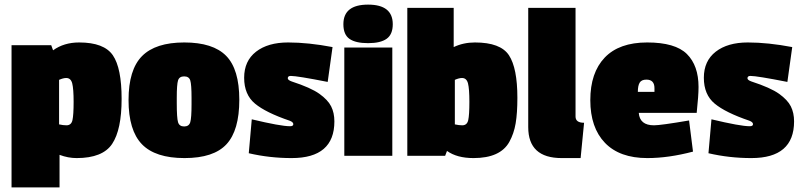

<svg xmlns="http://www.w3.org/2000/svg" viewBox="-20 -675 3467 832"><path d="M312 10Q275 10 238 -4V137H30V-479H202L210 -457Q257 -491 323 -491Q431 -491 469 -435.5Q507 -380 507 -246.5Q507 -113 466 -51.5Q425 10 312 10ZM267 -337Q254 -337 236 -329V-136Q254 -132 268 -132Q289 -132 294 -154.5Q299 -177 299 -233.5Q299 -290 293 -313.5Q287 -337 267 -337Z M537 -241.5Q537 -373 595.5 -432Q654 -491 778.5 -491Q903 -491 960 -433Q1017 -375 1017 -242.5Q1017 -110 961.5 -50Q906 10 779.5 10Q653 10 595 -50Q537 -110 537 -241.5ZM746 -252V-228Q746 -164 751.5 -145.5Q757 -127 778 -127Q799 -127 804.5 -145.5Q810 -164 810 -223V-251Q810 -309 804.5 -326.5Q799 -344 778 -344Q757 -344 751.5 -326.5Q746 -309 746 -252Z M1429 -149Q1429 10 1244 10Q1148 10 1058 -11L1071 -158Q1196 -128 1237 -128Q1251 -128 1251 -137Q1251 -146 1235 -152Q1132 -187 1085 -226Q1038 -265 1038 -338Q1038 -411 1089.5 -451Q1141 -491 1228.5 -491Q1316 -491 1421 -471L1400 -320Q1268 -346 1240 -346Q1227 -346 1227 -336Q1227 -328 1244 -322Q1327 -295 1364 -268.5Q1401 -242 1415 -214Q1429 -186 1429 -149Z M1680 0H1472V-469H1680ZM1468 -570Q1468 -655 1575 -655Q1682 -655 1682 -570Q1682 -526 1655.5 -507Q1629 -488 1575 -488Q1521 -488 1494.5 -506.5Q1468 -525 1468 -570Z M2222 -251Q2222 -185 2214.5 -140.5Q2207 -96 2187 -60Q2148 10 2032 10Q1960 10 1917 -21L1909 0H1745V-641H1946V-471Q1988 -491 2038 -491Q2149 -491 2185.5 -435.5Q2222 -380 2222 -251ZM1982 -337Q1969 -337 1951 -329V-136Q1969 -132 1983 -132Q2004 -132 2009 -154.5Q2014 -177 2014 -233.5Q2014 -290 2008 -313.5Q2002 -337 1982 -337Z M2269 -124V-641H2474V-170Q2474 -143 2511 -143L2496 10H2414Q2269 10 2269 -124Z M2781 -330Q2760 -330 2752 -317Q2744 -304 2744 -277H2816V-293Q2816 -330 2781 -330ZM3007 -298Q3007 -261 2999 -186H2748Q2752 -132 2814 -132Q2843 -132 2966 -153L2983 -18Q2877 10 2785 10Q2665 10 2601.5 -56Q2538 -122 2538 -241Q2538 -360 2600.5 -425.5Q2663 -491 2784.5 -491Q2906 -491 2956.5 -441Q3007 -391 3007 -298Z M3421 -149Q3421 10 3236 10Q3140 10 3050 -11L3063 -158Q3188 -128 3229 -128Q3243 -128 3243 -137Q3243 -146 3227 -152Q3124 -187 3077 -226Q3030 -265 3030 -338Q3030 -411 3081.5 -451Q3133 -491 3220.5 -491Q3308 -491 3413 -471L3392 -320Q3260 -346 3232 -346Q3219 -346 3219 -336Q3219 -328 3236 -322Q3319 -295 3356 -268.5Q3393 -242 3407 -214Q3421 -186 3421 -149Z"/></svg>

Font: Passion One
Style: Bold
Weight: 700
Designer: Alejandro Lo Celso
Foundry: Fontstage
Version: Version 1.002